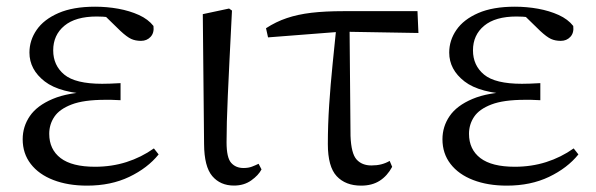

<svg xmlns="http://www.w3.org/2000/svg" viewBox="-20 -551 1817 585"><path d="M245.3 14.6Q187 14.6 142.7 -2.5Q98.3 -19.6 73.7 -51.5Q49.1 -83.4 49.1 -126.7Q49.1 -165.3 70.9 -197.3Q92.7 -229.3 140.5 -249.5Q188.3 -269.8 265.7 -271.6V-263.4Q162.9 -266.8 116.3 -302.9Q69.7 -339 69.7 -390.7Q69.7 -428.3 91.7 -460Q113.6 -491.8 158.1 -511.2Q202.6 -530.6 269.8 -530.6Q305.9 -530.6 340.4 -524.4Q375 -518.1 403.3 -505.3Q431.6 -492.4 447.6 -471.9Q450.2 -450.8 438.8 -438.7Q427.5 -426.5 409.6 -426.5Q392.7 -426.5 379.7 -432.4Q366.7 -438.4 346.9 -456.8L289.6 -512.6L345.7 -511.5L355 -491.9Q329.4 -496.3 311.7 -498.5Q294.1 -500.7 274.7 -500.7Q210 -500.7 176 -472.4Q142.1 -444.1 142.1 -397.6Q142.1 -351.6 176 -323.6Q209.8 -295.7 291.2 -295.7Q303.3 -295.7 316.2 -296.2Q329.1 -296.7 347.3 -297.7V-245.7Q327.9 -246.9 318.4 -246.9Q309 -246.9 300.6 -246.9Q235.1 -246.9 198.1 -232.6Q161.1 -218.4 145.6 -195.2Q130 -172 130 -143.3Q130 -95.8 164.7 -69.3Q199.4 -42.9 269.6 -42.9Q320.3 -42.9 365.3 -57.2Q410.3 -71.5 448.9 -98.8L463.3 -80.5Q429.8 -38.9 373.8 -12.1Q317.9 14.6 245.3 14.6Z M692.8 14.4Q651.3 14.4 626.7 -14.5Q602.2 -43.4 601.8 -111.9L597.9 -507.9L678 -525L686.8 -518.8Q682.3 -430.3 679.2 -367.2Q676.1 -304.2 674.1 -259Q672.1 -213.9 671.2 -180.2Q670.3 -146.5 670.3 -117.6Q670.3 -70.5 684.4 -54.8Q698.4 -39.1 722 -39.1Q736.8 -39.1 747.5 -43.2Q758.3 -47.3 767.9 -52L776.8 -34.8Q767.5 -16.9 745.5 -1.3Q723.5 14.4 692.8 14.4Z M796.7 -437.1 790.5 -465Q820.8 -484.8 854 -495.9Q887.2 -507.1 928.9 -512.1Q970.6 -517 1026.4 -517H1252L1254.9 -450.5L1020.4 -454.5ZM1080.2 14.6Q1032.7 14.6 1005.8 -14.3Q978.9 -43.2 978.9 -112.1Q978.9 -170.4 983 -232.2Q987.1 -293.9 993.4 -355.7Q999.8 -417.4 1005.5 -474.9H1045L1048 -136.8Q1050 -83.2 1066.5 -65Q1082.9 -46.9 1111.5 -46.9Q1128.3 -46.9 1141.7 -50.3Q1155.1 -53.7 1167.3 -60.7L1174.9 -42.7Q1160 -15 1136.8 -0.2Q1113.6 14.6 1080.2 14.6Z M1524.3 14.6Q1466 14.6 1421.7 -2.5Q1377.3 -19.6 1352.7 -51.5Q1328.1 -83.4 1328.1 -126.7Q1328.1 -165.3 1349.9 -197.3Q1371.7 -229.3 1419.5 -249.5Q1467.3 -269.8 1544.7 -271.6V-263.4Q1441.9 -266.8 1395.3 -302.9Q1348.7 -339 1348.7 -390.7Q1348.7 -428.3 1370.7 -460Q1392.6 -491.8 1437.1 -511.2Q1481.6 -530.6 1548.8 -530.6Q1584.9 -530.6 1619.4 -524.4Q1654 -518.1 1682.3 -505.3Q1710.6 -492.4 1726.6 -471.9Q1729.2 -450.8 1717.8 -438.7Q1706.5 -426.5 1688.6 -426.5Q1671.7 -426.5 1658.7 -432.4Q1645.7 -438.4 1625.9 -456.8L1568.6 -512.6L1624.7 -511.5L1634 -491.9Q1608.4 -496.3 1590.7 -498.5Q1573.1 -500.7 1553.7 -500.7Q1489 -500.7 1455 -472.4Q1421.1 -444.1 1421.1 -397.6Q1421.1 -351.6 1455 -323.6Q1488.8 -295.7 1570.2 -295.7Q1582.3 -295.7 1595.2 -296.2Q1608.1 -296.7 1626.3 -297.7V-245.7Q1606.9 -246.9 1597.4 -246.9Q1588 -246.9 1579.6 -246.9Q1514.1 -246.9 1477.1 -232.6Q1440.1 -218.4 1424.6 -195.2Q1409 -172 1409 -143.3Q1409 -95.8 1443.7 -69.3Q1478.4 -42.9 1548.6 -42.9Q1599.3 -42.9 1644.3 -57.2Q1689.3 -71.5 1727.9 -98.8L1742.3 -80.5Q1708.8 -38.9 1652.8 -12.1Q1596.9 14.6 1524.3 14.6Z"/></svg>

Font: Noto Serif SC
Style: Regular
Weight: 200
Designer: Ryoko NISHIZUKA 西塚涼子 (kana & ideographs); Frank Grießhammer (Latin, Greek & Cyrillic); Wenlong ZHANG 张文龙 (bopomofo); San
Foundry: Adobe
Version: Version 2.001;hotconv 1.1.0;makeotfexe 2.6.0